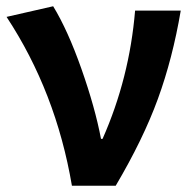

<svg xmlns="http://www.w3.org/2000/svg" viewBox="-20 -594 618 614"><path d="M210 0Q159 -300 1 -540L150 -574Q197 -497 240.5 -373.5Q284 -250 303 -150H308Q394 -344 412 -560H558Q532 -407 485 -278Q438 -149 350 0Z"/></svg>

Font: Swei Fan Sans CJK TC
Style: Bold
Weight: 700
Version: Version 2.130